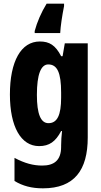

<svg xmlns="http://www.w3.org/2000/svg" viewBox="-20 -786 551 1046"><path d="M329 -753V-766H234C205 -719 182 -666 169 -617V-606H308C310 -644 318 -697 329 -753ZM197 -560C95 -560 34 -453 34 -271C34 -96 94 10 193 10C249 10 283 -15 313 -72H318C315 -49 313 -16 313 6V14C313 89 273 116 210 116C162 116 115 104 59 74V200C104 227 152 240 214 240C385 240 458 141 458 -37V-550H333L321 -480H313C282 -540 249 -560 197 -560ZM243 -435C292 -435 313 -390 313 -282V-254C313 -159 292 -115 244 -115C202 -115 181 -165 181 -269C181 -381 203 -435 243 -435Z"/></svg>

Font: Noto Sans Thai Looped ExtraCondensed ExtraBold
Style: Regular
Weight: 800
Width: 2
Designer: Sasikarn Vongin, Ben Mitchell
Foundry: The Fontpad Ltd
Version: Version 1.001